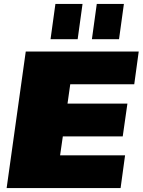

<svg xmlns="http://www.w3.org/2000/svg" viewBox="-20 -964 731 984"><path d="M288 -168H621L598 0H14L112 -700H691L668 -532H340L326 -433H633L609 -265H302ZM403 -944 378 -763H239L264 -944ZM615 -944 590 -763H451L476 -944Z"/></svg>

Font: Pathway Extreme 8pt Thin 12pt Black
Style: Italic
Weight: 900
Italic angle: -8°
Version: Version 1.001;gftools[0.9.26]